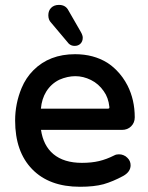

<svg xmlns="http://www.w3.org/2000/svg" viewBox="-20 -731 593 768"><path d="M411.1 -296.4Q415 -296.4 416.3 -297.6Q417.5 -298.8 417.5 -300.8Q417.5 -302.7 417.5 -303.2Q413.6 -340.8 395 -366.2Q374.5 -396 343.8 -411.1Q313 -426.3 281.5 -426.3Q250 -426.3 217.3 -412.1Q184.6 -396 165 -364.7Q147 -335.4 143.6 -296.4ZM40.5 -249Q40.5 -316.4 66.4 -378.9Q83.5 -419.9 113.8 -450.2Q177.7 -514.2 280.3 -514.2Q354 -514.2 409.2 -480Q428.2 -467.8 445.8 -450.2Q472.2 -423.8 490.2 -388.7Q519 -331.5 519 -261.7Q519 -240.2 504.6 -225.8Q490.2 -211.4 467.8 -211.4H144Q153.3 -148.4 193.4 -114.7Q235.4 -79.6 307.6 -79.6Q346.2 -79.6 376.2 -86.7Q406.2 -93.8 437 -109.4Q444.8 -113.8 455.3 -113.8Q465.8 -113.8 473.6 -110.4Q482.9 -106.9 489.7 -99.6Q502.4 -87.4 502.4 -69.8Q502.4 -43.9 473.1 -27.3Q431.6 -4.9 394 5.9Q356.4 16.1 299.8 16.1Q177.2 16.1 108.9 -54Q40.5 -124 40.5 -249ZM311 -580.1Q311 -565.4 301.8 -556.2Q293 -547.4 278.3 -547.4Q264.2 -547.4 254.4 -557.1L252 -560.1L184.6 -640.1Q173.3 -651.4 173.3 -669.9Q173.3 -688.5 184.6 -699.7Q196.3 -711.4 215.8 -711.4Q242.7 -711.4 253.9 -689L303.7 -602.5Q311 -589.4 311 -580.1ZM253.9 -689Q253.9 -689 253.9 -689Z"/></svg>

Font: YuPearl-Medium
Style: Medium
Weight: 500
Designer: Max Yao
Foundry: Max-Everyday
Version: Version 1.011; ttfautohint (v1.8.3)